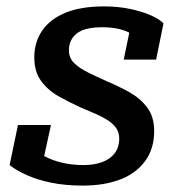

<svg xmlns="http://www.w3.org/2000/svg" viewBox="-20 -568 560 599"><path d="M238 11Q184 11 140 2Q96 -7 63 -22Q30 -37 10 -53L36 -178H139L109 -41Q91 -49 84 -59Q77 -69 78.5 -81.5Q80 -94 87 -106Q99 -91 122 -79Q145 -67 175.5 -60Q206 -53 241 -53Q273 -53 298 -62Q323 -71 337.5 -89.5Q352 -108 352 -136Q352 -155 342 -169Q332 -183 314.5 -194Q297 -205 275.5 -214Q254 -223 231 -233Q196 -249 163 -267.5Q130 -286 108.5 -315Q87 -344 87 -389Q87 -437 112 -473Q137 -509 185 -528.5Q233 -548 304 -548Q349 -548 386.5 -540Q424 -532 451 -520Q478 -508 490 -495L467 -382H366L388 -489Q399 -489 408.5 -481Q418 -473 422.5 -460.5Q427 -448 423 -434Q412 -449 394.5 -460Q377 -471 353.5 -477Q330 -483 299 -483Q244 -483 219.5 -463.5Q195 -444 195 -411Q195 -387 211.5 -371Q228 -355 254.5 -342Q281 -329 312 -315Q348 -300 382.5 -281Q417 -262 439 -233Q461 -204 461 -159Q461 -105 433.5 -66.5Q406 -28 356 -8.5Q306 11 238 11Z"/></svg>

Font: Roboto Serif 20pt Medium
Style: Italic
Weight: 500
Italic angle: -10°
Version: Version 1.008